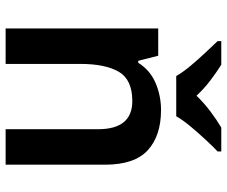

<svg xmlns="http://www.w3.org/2000/svg" viewBox="-82 -724 806 682"><g transform="rotate(90 321.0 -383.0)"><path d="M371 -552Q462 -552 513.5 -505Q565 -458 565 -353V0H439V-328Q439 -450 339 -450Q263 -450 235 -402Q207 -354 207 -265V0H81V-542H178L196 -471H203Q229 -513 274.5 -532.5Q320 -552 371 -552ZM250 -606Q237 -629 214.5 -656Q192 -683 168 -708.5Q144 -734 126 -753V-766H210Q237 -749 266 -727Q295 -705 320 -678Q346 -705 376 -727.5Q406 -750 433 -766H518V-753Q499 -735 475 -709Q451 -683 428.5 -656Q406 -629 393 -606Z"/></g></svg>

Font: Noto Sans Bassa Vah SemiBold
Style: Regular
Weight: 600
Designer: Monotype Design Team
Foundry: Monotype Imaging Inc.
Version: Version 2.002; ttfautohint (v1.8.4.7-5d5b)